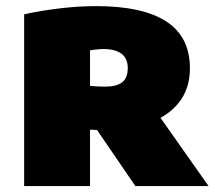

<svg xmlns="http://www.w3.org/2000/svg" viewBox="-20 -624 720 644"><path d="M61 0V-576Q112.5 -587.5 177.2 -595.5Q242 -603.5 302.5 -603.5Q458.5 -603.5 537.8 -552Q617 -500.5 617 -395Q617 -326.5 580.2 -280.2Q543.5 -234 478.2 -210.8Q413 -187.5 328 -187.5Q317.5 -187.5 305.5 -188Q293.5 -188.5 282 -189V0ZM434 0 249 -270.5H489L679.5 0ZM333.5 -333.5Q370.5 -333.5 389.5 -347.8Q408.5 -362 408.5 -395.5Q408.5 -428 387.5 -443.8Q366.5 -459.5 326.5 -459.5Q318 -459.5 305 -458.2Q292 -457 282 -455V-336Q296.5 -334.5 308 -334Q319.5 -333.5 333.5 -333.5Z"/></svg>

Font: Encode Sans SC SemiExpanded Black
Style: Regular
Weight: 900
Width: 6
Designer: Multiple Designers
Foundry: Impallari Type
Version: Version 3.002